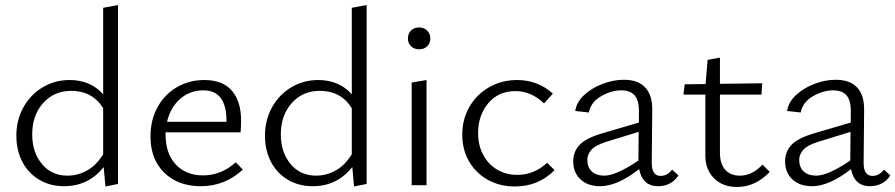

<svg xmlns="http://www.w3.org/2000/svg" viewBox="-20 -736 3558 763"><path d="M449 -716V-5L399 5L392 -72Q331 4 235 4Q179 4 135.5 -22Q92 -48 68.5 -93.5Q45 -139 45 -197Q45 -259 73 -309.5Q101 -360 149.5 -389Q198 -418 257 -418Q298 -418 332 -403.5Q366 -389 390 -361V-705ZM390 -123V-306Q347 -375 263 -375Q195 -375 151.5 -326.5Q108 -278 108 -202Q108 -131 146.5 -84.5Q185 -38 248 -38Q289 -38 326 -58.5Q363 -79 390 -123Z M945 -62Q874 4 778 4Q688 4 633 -49.5Q578 -103 578 -194Q578 -259 606 -310Q634 -361 683 -389.5Q732 -418 792 -418Q865 -418 901.5 -375.5Q938 -333 938 -258Q938 -225 936 -210H638V-201Q638 -126 678.5 -82.5Q719 -39 787 -39Q859 -39 917 -91ZM644 -252H880V-256Q880 -377 788 -377Q735 -377 696 -343Q657 -309 644 -252Z M1437 -716V-5L1387 5L1380 -72Q1319 4 1223 4Q1167 4 1123.5 -22Q1080 -48 1056.5 -93.5Q1033 -139 1033 -197Q1033 -259 1061 -309.5Q1089 -360 1137.5 -389Q1186 -418 1245 -418Q1286 -418 1320 -403.5Q1354 -389 1378 -361V-705ZM1378 -123V-306Q1335 -375 1251 -375Q1183 -375 1139.5 -326.5Q1096 -278 1096 -202Q1096 -131 1134.5 -84.5Q1173 -38 1236 -38Q1277 -38 1314 -58.5Q1351 -79 1378 -123Z M1601 -583Q1601 -603 1613.5 -615Q1626 -627 1646 -627Q1665 -627 1677.5 -614.5Q1690 -602 1690 -583Q1690 -564 1677.5 -552Q1665 -540 1646 -540Q1626 -540 1613.5 -552Q1601 -564 1601 -583ZM1616 -408 1675 -418V0H1616Z M1817 -201Q1817 -262 1845.5 -311.5Q1874 -361 1924 -389.5Q1974 -418 2035 -418Q2117 -418 2177 -364L2142 -325Q2091 -374 2028 -374Q1961 -374 1920.5 -326Q1880 -278 1880 -207Q1880 -158 1900.5 -120Q1921 -82 1956.5 -61.5Q1992 -41 2036 -41Q2069 -41 2099.5 -53.5Q2130 -66 2154 -89L2184 -60Q2120 5 2026 5Q1966 5 1918.5 -21.5Q1871 -48 1844 -94.5Q1817 -141 1817 -201Z M2676 -39Q2664 -19 2643 -7.5Q2622 4 2595 4Q2564 4 2545 -13.5Q2526 -31 2520 -64Q2433 4 2365 4Q2316 4 2287 -23Q2258 -50 2258 -95Q2258 -134 2284 -161Q2310 -188 2376 -207L2519 -249V-290Q2520 -336 2502.5 -356.5Q2485 -377 2449 -377Q2409 -377 2368.5 -353.5Q2328 -330 2320 -289L2266 -295Q2271 -330 2301 -358Q2331 -386 2374 -402.5Q2417 -419 2459 -419Q2516 -419 2544.5 -388Q2573 -357 2572 -298L2570 -89Q2570 -37 2605 -37Q2632 -37 2651 -62ZM2382 -38Q2428 -38 2517 -98L2518 -212L2391 -173Q2346 -159 2330 -140.5Q2314 -122 2314 -101Q2314 -71 2332 -54.5Q2350 -38 2382 -38Z M3039 -53Q2982 7 2909 7Q2852 7 2817.5 -27.5Q2783 -62 2783 -118V-360H2696L2701 -401L2784 -402L2792 -498L2841 -507V-403L3009 -405L3006 -360H2841V-128Q2841 -85 2862 -61.5Q2883 -38 2920 -38Q2970 -38 3010 -82Z M3518 -39Q3506 -19 3485 -7.5Q3464 4 3437 4Q3406 4 3387 -13.5Q3368 -31 3362 -64Q3275 4 3207 4Q3158 4 3129 -23Q3100 -50 3100 -95Q3100 -134 3126 -161Q3152 -188 3218 -207L3361 -249V-290Q3362 -336 3344.5 -356.5Q3327 -377 3291 -377Q3251 -377 3210.5 -353.5Q3170 -330 3162 -289L3108 -295Q3113 -330 3143 -358Q3173 -386 3216 -402.5Q3259 -419 3301 -419Q3358 -419 3386.5 -388Q3415 -357 3414 -298L3412 -89Q3412 -37 3447 -37Q3474 -37 3493 -62ZM3224 -38Q3270 -38 3359 -98L3360 -212L3233 -173Q3188 -159 3172 -140.5Q3156 -122 3156 -101Q3156 -71 3174 -54.5Q3192 -38 3224 -38Z"/></svg>

Font: Isabella Sans
Style: Regular
Weight: 400
Designer: Original fonts by Christian Thalmann (Catharsis Fonts), Modifications by Cristiano Sobral
Version: Version 0.002;July 12, 2020;FontCreator 13.0.0.2655 64-bit; 